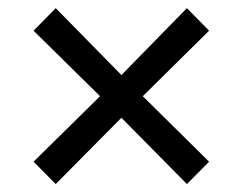

<svg xmlns="http://www.w3.org/2000/svg" viewBox="-20 -523 596 472"><path d="M278.5 -338.5 439.5 -503 494 -447.5 331 -286.5 494 -125.5 439.5 -70.5 278.5 -233.5 117 -70.5 62.5 -125.5 226 -286.5 62.5 -447.5 117 -503Z"/></svg>

Font: Overused Grotesk
Style: Regular
Weight: 450
Version: Version 0.004